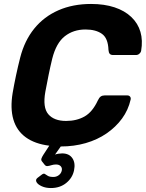

<svg xmlns="http://www.w3.org/2000/svg" viewBox="-20 -730 737 970"><path d="M237 220Q211 220 191 211Q171 202 164.5 190Q158 178 169 169L190 153Q200 145 206 148.5Q212 152 221 158Q230 164 250 164Q265 164 277 155Q289 146 292 132Q295 119 287 110Q279 101 263 101Q251 101 240 104.5Q229 108 220.5 109Q212 110 206 103L191 84Q187 78 189.5 70.5Q192 63 199 52L229 6Q156 -3 110 -36.5Q64 -70 47.5 -126.5Q31 -183 44 -261Q51 -302 61 -349Q71 -396 82 -439Q104 -525 153 -585.5Q202 -646 275 -678Q348 -710 440 -710Q507 -710 558.5 -693Q610 -676 643.5 -644Q677 -612 689.5 -569Q702 -526 693 -473Q691 -464 683.5 -458Q676 -452 667 -452H552Q540 -452 534.5 -458Q529 -464 528 -478Q526 -537 495 -559Q464 -581 412 -581Q351 -581 307.5 -547Q264 -513 244 -434Q234 -393 225.5 -351Q217 -309 209 -266Q195 -187 224 -153Q253 -119 314 -119Q367 -119 407 -141.5Q447 -164 474 -222Q481 -237 489 -242.5Q497 -248 509 -248H623Q632 -248 637 -242Q642 -236 640 -227Q628 -174 596.5 -131Q565 -88 518.5 -56Q472 -24 413 -7Q354 10 287 10L258 51Q265 48 276 46.5Q287 45 294 45Q329 45 345.5 69Q362 93 354 131Q346 169 314.5 194.5Q283 220 237 220Z"/></svg>

Font: Rubik SemiBold
Style: Italic
Weight: 600
Italic angle: -12°
Designer: Hubert and Fischer
Foundry: Hubert and Fischer
Version: Version 2.300;gftools[0.9.30]